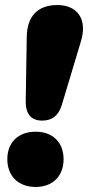

<svg xmlns="http://www.w3.org/2000/svg" viewBox="-20 -735 349 761"><path d="M147 -257C187 -257 212 -277 225 -319L301 -572C327 -658 288 -715 207 -715C128 -715 87 -669 86 -588L82 -336C81 -281 105 -257 147 -257ZM121 6C191 6 232 -39 232 -104C232 -169 191 -213 121 -213C51 -213 9 -169 9 -104C9 -39 51 6 121 6Z"/></svg>

Font: SN Pro Black
Style: Italic
Weight: 900
Italic angle: -9°
Designer: Tobias Whetton
Foundry: Supernotes
Version: Version 1.001;Glyphs 3.2 (3249)